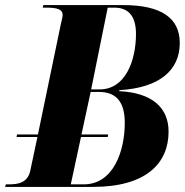

<svg xmlns="http://www.w3.org/2000/svg" viewBox="-54 -734 726 754"><path d="M-34 0H311C520 0 608 -93 608 -217C608 -313 541 -370 414 -376L415 -380C572 -389 652 -458 652 -565C652 -663 580 -714 430 -714H116L114 -704H127C167 -704 192 -699 192 -675C192 -667 187 -650 184 -635L95 -206H13L11 -196H93L65 -64C55 -17 19 -10 -19 -10H-31ZM338 -383H304L369 -704H395C450 -704 480 -671 480 -601C480 -495 438 -383 338 -383ZM275 -10H224L264 -196H369L371 -206H266L302 -373H334C398 -373 436 -339 436 -252C436 -138 390 -10 275 -10Z"/></svg>

Font: Noto Serif Display SemiCondensed ExtraBold
Style: Italic
Weight: 800
Width: 4
Italic angle: -12°
Designer: Monotype Design Team
Foundry: Monotype Imaging Inc.
Version: Version 2.009